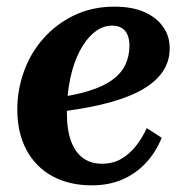

<svg xmlns="http://www.w3.org/2000/svg" viewBox="-20 -545 544 577"><path d="M256 12Q188 12 137.5 -15.5Q87 -43 59.5 -94.5Q32 -146 32 -216Q32 -275 52 -330.5Q72 -386 110.5 -429.5Q149 -473 203 -499Q257 -525 324 -525Q378 -525 414.5 -508.5Q451 -492 470.5 -464Q490 -436 490 -400Q490 -358 466 -325.5Q442 -293 396 -269.5Q350 -246 283.5 -230.5Q217 -215 132 -206L139 -250Q202 -258 246 -271.5Q290 -285 317 -304.5Q344 -324 356.5 -350Q369 -376 369 -408Q369 -426 363.5 -439.5Q358 -453 346.5 -460.5Q335 -468 317 -468Q288 -468 263 -447.5Q238 -427 219.5 -391.5Q201 -356 191 -308.5Q181 -261 181 -206Q181 -155 193.5 -121Q206 -87 229.5 -70Q253 -53 286 -53Q319 -53 343.5 -67Q368 -81 387.5 -105Q407 -129 421 -160L466 -131Q448 -87 418 -55Q388 -23 347.5 -5.5Q307 12 256 12Z"/></svg>

Font: Roboto Serif 72pt SemiCondensed SemiBold
Style: Italic
Weight: 600
Width: 4
Italic angle: -10°
Designer: Greg Gazdowicz
Foundry: Commercial Type
Version: Version 1.008